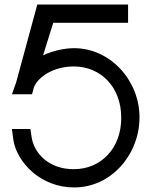

<svg xmlns="http://www.w3.org/2000/svg" viewBox="-20 -800 667 841"><path d="M499.5 -780H541V-700H499.5H213.2L168.7 -557.8C210.4 -576.7 257.4 -588.6 304 -589C466.2 -589 592 -444 591 -285C591 -124 467.3 22 304 21C158 21 53.2 -89 38.2 -189L32.2 -235H113.2L118.2 -201C129.2 -125 198.2 -58 304 -59C422.5 -59 512 -151 511 -285C511 -417 423.6 -508 304 -509C217.3 -509 147.8 -465.8 128.4 -417.1L120.2 -387H117.2H37.2H32.2L50.4 -437.9L135.2 -750L143.2 -780H177.5Z"/></svg>

Font: Nordica Plus
Style: NordicaClassicLtExt
Weight: 300
Version: Version 1.01